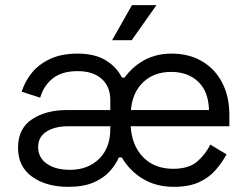

<svg xmlns="http://www.w3.org/2000/svg" viewBox="-20 -711 974 745"><path d="M654 14Q582 14 528 -21Q474 -56 444.5 -115.5Q415 -175 415 -248Q415 -321 444.5 -378.5Q474 -436 526 -469.5Q578 -503 645 -503Q714 -503 764.5 -473Q815 -443 842.5 -389.5Q870 -336 870 -264V-221H487Q492 -145 536 -100.5Q580 -56 652 -56Q713 -56 745.5 -84.5Q778 -113 796 -150L859 -112Q841 -79 815.5 -50Q790 -21 751 -3.5Q712 14 654 14ZM251 -52Q321 -52 364.5 -94.5Q408 -137 408 -211V-221H243Q193 -221 160.5 -200.5Q128 -180 128 -140Q128 -99 162 -75.5Q196 -52 251 -52ZM245 14Q160 14 105 -25Q50 -64 50 -138Q50 -212 104 -248Q158 -284 240 -284H408V-323Q408 -375 374.5 -405Q341 -435 281 -435Q220 -435 184.5 -406.5Q149 -378 136 -332L64 -355Q77 -396 104 -429Q131 -462 175 -482.5Q219 -503 281 -503Q347 -503 389.5 -477.5Q432 -452 453 -410H476L454 -255L467 -100H441Q429 -72 405.5 -46Q382 -20 343 -3Q304 14 245 14ZM488 -284H791Q789 -356 749 -394Q709 -432 644 -432Q578 -432 536 -392.5Q494 -353 488 -284ZM415 -555 492 -691H587L491 -555Z"/></svg>

Font: Space Grotesk Light
Style: Regular
Weight: 400
Version: Version 2.000